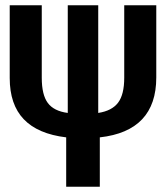

<svg xmlns="http://www.w3.org/2000/svg" viewBox="-20 -711 633 731"><path d="M575 -691V-416Q575 -212 360 -188V0H232V-188Q124 -201 70.5 -257Q17 -313 17 -414V-691H139V-415Q139 -350 162 -319Q185 -288 238 -281V-691H354V-281Q406 -289 429.5 -320Q453 -351 453 -415V-691Z"/></svg>

Font: Fira Sans Extra Condensed Medium
Style: Regular
Weight: 500
Width: 1
Designer: Carrois Corporate & Edenspiekermann AG
Foundry: Carrois Corporate GbR & Edenspiekermann AG
Version: Version 4.203